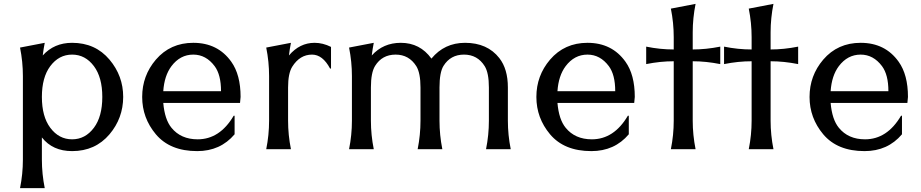

<svg xmlns="http://www.w3.org/2000/svg" viewBox="-20 -767 4736 987"><path d="M462.9 -426.8Q418.5 -486.3 350.6 -486.3Q282.7 -486.3 238.3 -426.8Q195.3 -369.1 195.3 -268.6Q195.3 -168 238.3 -110.4Q282.7 -50.8 350.6 -50.8Q418.5 -50.8 462.9 -110.4Q505.9 -168 505.9 -268.6Q505.9 -369.1 462.9 -426.8ZM83 -522.5 210 -546.9Q203.6 -514.6 199.7 -481.9Q258.3 -546.9 350.6 -546.9Q470.2 -546.9 543 -460.4Q613.3 -377 613.3 -268.6Q612.8 -159.2 543 -76.7Q469.7 9.8 350.6 9.8Q250.5 9.8 195.3 -60.5V53.7Q195.3 127 210 200.2H83Q97.7 127 97.7 53.7V-376Q97.7 -449.2 83 -522.5Z M1186 -171.9V-76.7Q1112.8 9.8 993.7 9.8Q854 9.8 781.2 -76.7Q710.9 -160.6 710.9 -268.6Q710.9 -377.9 781.2 -460.4Q855.5 -546.9 973.6 -546.9Q1099.6 -546.9 1168.9 -449.7Q1216.8 -382.8 1216.8 -268.6L1213.9 -237.8H819.3Q826.7 -152.8 861.3 -110.4Q909.7 -50.8 996.1 -50.8Q1109.9 -50.8 1181.2 -171.9ZM819.3 -298.3H1116.2Q1116.2 -382.8 1083.5 -426.8Q1039.1 -486.3 973.6 -486.3Q906.2 -486.3 861.3 -426.8Q824.7 -377.9 819.3 -298.3Z M1348.6 0Q1363.3 -73.2 1363.3 -146.5V-376Q1363.3 -449.2 1348.6 -522.5L1475.6 -546.9Q1469.2 -514.6 1465.3 -481.9Q1520.5 -546.9 1597.2 -546.9Q1639.6 -546.9 1681.6 -525.9V-414.6H1676.8Q1638.7 -486.3 1584 -486.3Q1521.5 -486.3 1482.4 -424.3Q1460.9 -390.1 1460.9 -317.4V-146.5Q1460.9 -73.2 1475.6 0Z M1774.4 0Q1789.1 -73.2 1789.1 -146.5V-376Q1789.1 -449.2 1774.4 -522.5L1901.4 -546.9Q1895 -514.6 1891.1 -481.9Q1949.7 -546.9 2040.5 -546.9Q2139.2 -546.9 2197.8 -465.8Q2264.6 -546.9 2370.6 -546.9Q2485.4 -546.9 2546.9 -468.3Q2590.8 -412.1 2590.8 -317.4V-146.5Q2590.8 -73.2 2605.5 0H2478.5Q2493.2 -73.2 2493.2 -146.5V-317.4Q2493.2 -392.1 2471.7 -426.8Q2434.6 -486.3 2365.2 -486.3Q2295.9 -486.3 2259.8 -428.2Q2239.3 -395 2239.3 -317.4V-146.5Q2239.3 -73.2 2253.9 0H2127Q2141.6 -73.2 2141.6 -146.5V-317.4Q2141.6 -392.1 2120.1 -426.8Q2082.5 -486.3 2013.7 -486.3Q1944.3 -486.3 1908.2 -428.2Q1886.7 -393.6 1886.7 -317.4V-146.5Q1886.7 -73.2 1901.4 0Z M3212.4 -171.9V-76.7Q3139.2 9.8 3020 9.8Q2880.4 9.8 2807.6 -76.7Q2737.3 -160.6 2737.3 -268.6Q2737.3 -377.9 2807.6 -460.4Q2881.8 -546.9 3000 -546.9Q3126 -546.9 3195.3 -449.7Q3243.2 -382.8 3243.2 -268.6L3240.2 -237.8H2845.7Q2853 -152.8 2887.7 -110.4Q2936 -50.8 3022.5 -50.8Q3136.2 -50.8 3207.5 -171.9ZM2845.7 -298.3H3142.6Q3142.6 -382.8 3109.9 -426.8Q3065.4 -486.3 3000 -486.3Q2932.6 -486.3 2887.7 -426.8Q2851.1 -377.9 2845.7 -298.3Z M3428.7 0Q3443.4 -73.2 3443.4 -146.5V-452.1Q3374 -452.1 3301.8 -437.5V-527.3Q3373 -512.7 3443.4 -512.7V-576.2Q3443.4 -649.4 3428.7 -722.7L3555.7 -747.1Q3541 -673.8 3541 -600.6V-512.7Q3609.4 -512.7 3682.6 -527.3V-437.5Q3609.4 -452.1 3541 -452.1V-146.5Q3541 -73.2 3555.7 0Z M3829.1 0Q3843.8 -73.2 3843.8 -146.5V-452.1Q3774.4 -452.1 3702.1 -437.5V-527.3Q3773.4 -512.7 3843.8 -512.7V-576.2Q3843.8 -649.4 3829.1 -722.7L3956.1 -747.1Q3941.4 -673.8 3941.4 -600.6V-512.7Q4009.8 -512.7 4083 -527.3V-437.5Q4009.8 -452.1 3941.4 -452.1V-146.5Q3941.4 -73.2 3956.1 0Z M4616.7 -171.9V-76.7Q4543.5 9.8 4424.3 9.8Q4284.7 9.8 4211.9 -76.7Q4141.6 -160.6 4141.6 -268.6Q4141.6 -377.9 4211.9 -460.4Q4286.1 -546.9 4404.3 -546.9Q4530.3 -546.9 4599.6 -449.7Q4647.5 -382.8 4647.5 -268.6L4644.5 -237.8H4250Q4257.3 -152.8 4292 -110.4Q4340.3 -50.8 4426.8 -50.8Q4540.5 -50.8 4611.8 -171.9ZM4250 -298.3H4546.9Q4546.9 -382.8 4514.2 -426.8Q4469.7 -486.3 4404.3 -486.3Q4336.9 -486.3 4292 -426.8Q4255.4 -377.9 4250 -298.3Z"/></svg>

Font: Classica
Style: Book
Weight: 400
Version: Version 1.001